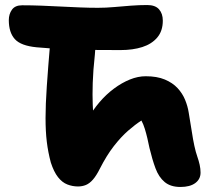

<svg xmlns="http://www.w3.org/2000/svg" viewBox="-20 -731 856 763"><path d="M697 12Q658 12 634.5 -7.5Q611 -27 598 -62Q585 -97 574 -143Q570 -163 565.5 -182Q561 -201 555.5 -219Q550 -237 542 -252Q517 -236 489 -211.5Q461 -187 432.5 -150.5Q404 -114 377 -61Q363 -33 349.5 -17.5Q336 -2 321.5 4Q307 10 290 10Q268 10 247.5 2Q227 -6 210.5 -27Q194 -48 182 -85Q171 -126 166 -167.5Q161 -209 161 -262Q161 -315 166 -388.5Q171 -462 180 -568Q182 -600 201.5 -620Q221 -640 252 -640Q294 -640 318.5 -627Q343 -614 352.5 -586Q362 -558 357 -514Q350 -450 348.5 -401.5Q347 -353 348.5 -315.5Q350 -278 352 -248Q354 -218 354 -192L328 -257Q349 -294 375.5 -325Q402 -356 433 -379Q464 -402 496 -415Q528 -428 559 -428Q604 -428 635 -415Q666 -402 685.5 -381Q705 -360 715.5 -334.5Q726 -309 730 -283Q737 -243 742 -209.5Q747 -176 752.5 -151Q758 -126 764 -109Q770 -92 773.5 -76Q777 -60 777 -45Q777 -19 756 -3.5Q735 12 697 12ZM459 -532Q406 -532 350 -532.5Q294 -533 238 -535.5Q182 -538 126 -543Q63 -549 39 -575.5Q15 -602 15 -651Q15 -675 27.5 -692.5Q40 -710 68 -710Q106 -710 144.5 -708.5Q183 -707 221.5 -705Q260 -703 297.5 -701.5Q335 -700 369 -700Q401 -700 434 -703Q467 -706 500.5 -708.5Q534 -711 565 -711Q597 -711 612 -694Q627 -677 627 -649Q627 -608 605 -582Q583 -556 545.5 -544Q508 -532 459 -532Z"/></svg>

Font: Shantell Sans ExtraBold
Style: Regular
Weight: 800
Designer: Stephen Nixon, Anya Danilova, Shantell Martin
Foundry: Arrow Type
Version: Version 1.011;[c5ecc13dd]